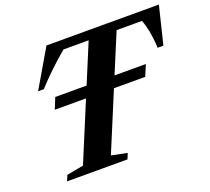

<svg xmlns="http://www.w3.org/2000/svg" viewBox="-128 -923 1184 1085"><g transform="rotate(-20 464.0 -381.0)"><path d="M172 -404 199 -471H744L715.5 -404ZM98.5 0 113 -34 213.5 -53 486 -707.5H334.5Q286 -667 238 -621Q190 -575 153.5 -534.5H119L252 -761.5H928L872.5 -534.5H837.5Q837.5 -541 837.2 -547.5Q837 -554 836.5 -559.5Q834 -596.5 826.8 -635Q819.5 -673.5 806.5 -707.5H654L381.5 -53L476 -34L462 0Z"/></g></svg>

Font: Libre Caslon Text
Style: Italic
Weight: 400
Italic angle: -22.583°
Designer: Pablo Impallari, Rodrigo Fuenzalida, Katja Schimmel
Foundry: Pablo Impallari, Rodrigo Fuenzalida
Version: Version 2.000